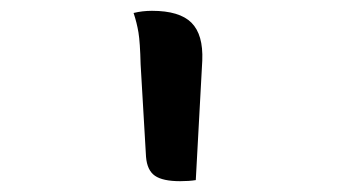

<svg xmlns="http://www.w3.org/2000/svg" viewBox="-20 -774 640 355"><path d="M342 -441Q336 -440 328.5 -439.5Q321 -439 313 -439Q281 -439 266.5 -449Q252 -459 250 -484L240 -655Q239 -696 236 -714Q233 -732 227 -750Q235 -752 243.5 -753Q252 -754 261 -754Q312 -754 334 -732Q356 -710 354 -662Z"/></svg>

Font: Recursive Mn Csl St
Style: Regular
Weight: 400
Monospace: yes
Version: Version 1.079;hotconv 1.0.112;makeotfexe 2.5.65598; ttfautoh